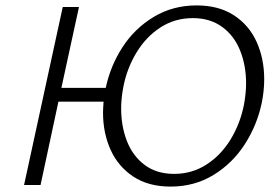

<svg xmlns="http://www.w3.org/2000/svg" viewBox="-20 -684 1025 710"><path d="M957 -391Q957 -348 948 -304Q931 -222 885.5 -151Q840 -80 769.5 -37Q699 6 611 6Q529 6 473 -31Q417 -68 389 -130Q361 -192 361 -267Q361 -280 363 -308H196L130 0H69L212 -658H272L207 -359H371Q388 -440 433 -509.5Q478 -579 548.5 -621.5Q619 -664 707 -664Q789 -664 845 -627.5Q901 -591 929 -529Q957 -467 957 -391ZM890 -376Q890 -442 868 -497Q846 -552 801.5 -584.5Q757 -617 693 -617Q626 -617 572.5 -582Q519 -547 484 -488.5Q449 -430 436 -362Q428 -320 428 -283Q428 -217 449.5 -162Q471 -107 515 -74Q559 -41 624 -41Q690 -41 743.5 -75.5Q797 -110 832.5 -168Q868 -226 882 -296Q890 -339 890 -376Z"/></svg>

Font: Ysabeau Semilight
Style: Italic
Weight: 300
Italic angle: -12°
Designer: Christian Thalmann (Catharsis Fonts)
Version: Version 0.003